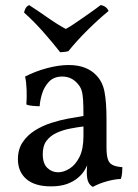

<svg xmlns="http://www.w3.org/2000/svg" viewBox="-20 -721 538 750"><path d="M343 9Q332 4 325.5 -9Q319 -22 319 -50Q319 -59 320 -71.5Q321 -84 324 -94H326Q323 -78 312.5 -59.5Q302 -41 285 -27Q268 -12 242 -2.5Q216 7 179 7Q116 7 83 -21.5Q50 -50 50 -99Q50 -138 68.5 -165.5Q87 -193 116.5 -211.5Q146 -230 180.5 -241Q215 -252 248 -258Q281 -264 306 -268Q306 -309 304.5 -332Q303 -355 298.5 -368.5Q294 -382 285 -392Q273 -407 257.5 -414.5Q242 -422 223 -422Q190 -422 171 -401.5Q152 -381 144 -354Q136 -327 135 -306Q124 -306 107.5 -307.5Q91 -309 83 -313Q85 -338 84 -369Q83 -400 78 -422Q119 -443 164.5 -455Q210 -467 248 -467Q285 -467 311.5 -456.5Q338 -446 354 -429Q380 -404 388 -363.5Q396 -323 396 -256V-146Q396 -118 400.5 -101.5Q405 -85 418 -77.5Q431 -70 458 -68Q458 -58 457 -45.5Q456 -33 452 -22Q427 -21 396.5 -12.5Q366 -4 343 9ZM207 -48Q229 -48 252 -62.5Q275 -77 290.5 -108Q306 -139 306 -189V-227Q281 -224 253 -218.5Q225 -213 201 -202Q177 -191 162 -171.5Q147 -152 147 -119Q147 -82 165 -65Q183 -48 207 -48ZM215 -517Q187 -553 150.5 -594.5Q114 -636 74 -672Q76 -682 80.5 -689.5Q85 -697 94 -701Q128 -679 166.5 -652Q205 -625 237 -608Q249 -614 269 -627.5Q289 -641 310.5 -656Q332 -671 349.5 -683.5Q367 -696 373 -701Q383 -700 391.5 -694Q400 -688 404 -678Q366 -647 323 -604.5Q280 -562 247 -521Q239 -519 230 -518Q221 -517 215 -517Z"/></svg>

Font: Vollkorn
Style: Regular
Weight: 400
Designer: Friedrich Althausen
Foundry: Friedrich Althausen
Version: Version 5.001